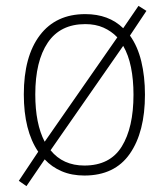

<svg xmlns="http://www.w3.org/2000/svg" viewBox="-20 -680 569 653"><path d="M473 -358Q473 -231 421.5 -157Q370 -83 267 -83Q224 -83 190 -97.5Q156 -112 132 -138L70 -47L44 -65L110 -164Q61 -236 61 -359Q61 -488 115.5 -560Q170 -632 270 -632Q350 -632 399 -584L451 -660L478 -643L422 -559Q448 -523 460.5 -471.5Q473 -420 473 -358ZM100 -359Q100 -259 132 -198L379 -553Q359 -574 332 -586Q305 -598 270 -598Q185 -598 142.5 -535Q100 -472 100 -359ZM434 -358Q434 -409 425.5 -451Q417 -493 399 -524L152 -169Q194 -117 267 -117Q354 -117 394 -181.5Q434 -246 434 -358Z"/></svg>

Font: Noto Sans Telugu UI SemiCondensed ExtraLight
Style: Regular
Weight: 200
Width: 4
Designer: Jelle Bosma - Monotype Design Team
Foundry: Monotype Imaging Inc.
Version: Version 2.005; ttfautohint (v1.8.4.7-5d5b)